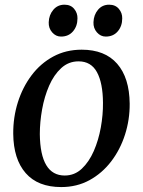

<svg xmlns="http://www.w3.org/2000/svg" viewBox="-20 -766 594 798"><path d="M319.5 -559.5Q416 -559.5 467 -501Q518 -442.5 519 -335Q519.5 -268.5 499.5 -206.2Q479.5 -144 442 -95Q404.5 -46 352 -17.2Q299.5 11.5 234.5 11.5Q137.5 11.5 86.8 -46.5Q36 -104.5 35 -210Q34.5 -278 54.2 -340.8Q74 -403.5 111.2 -453Q148.5 -502.5 201.2 -531Q254 -559.5 319.5 -559.5ZM306.5 -511Q265 -511 234.5 -483Q204 -455 184.2 -409.8Q164.5 -364.5 155 -311.5Q145.5 -258.5 145.5 -208.5Q147.5 -36.5 249 -36.5Q290 -36.5 320 -64.8Q350 -93 369.8 -138.2Q389.5 -183.5 399 -236.2Q408.5 -289 408 -338.5Q407.5 -421 383 -466Q358.5 -511 306.5 -511ZM233.5 -614Q212 -614 196.8 -631.5Q181.5 -649 182.5 -673.5Q183.5 -704 201.5 -725.2Q219.5 -746.5 248 -746.5Q274 -746.5 288.2 -729.2Q302.5 -712 302 -689.5Q302 -657.5 283.5 -635.8Q265 -614 233.5 -614ZM419.5 -614Q398 -614 382.8 -631.5Q367.5 -649 368.5 -673.5Q369.5 -704 387.2 -725.2Q405 -746.5 433.5 -746.5Q459.5 -746.5 474 -729.2Q488.5 -712 488 -689.5Q488 -657.5 469.5 -635.8Q451 -614 419.5 -614Z"/></svg>

Font: Merriweather Text Regular
Style: Italic
Weight: 400
Italic angle: -7.8°
Designer: Eben Sorkin
Foundry: Eben Sorkin
Version: Version 2.100; ttfautohint (v1.7.19-72a1) -l 8 -r 50 -G 200 